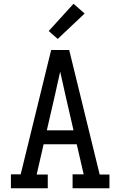

<svg xmlns="http://www.w3.org/2000/svg" viewBox="-20 -1001 640 1021"><path d="M38 0V-74H90L192 -490L252 -735H348L510 -73H562V0H366V-74H425L388 -234H212L175 -73H234V0ZM371 -308 329 -490Q322 -523 314.5 -555.5Q307 -588 300 -620Q293 -588 285.5 -555.5Q278 -523 271 -490L229 -308ZM287 -794 239 -836 371 -981 430 -929Z"/></svg>

Font: Iosevka Plex Etoile
Style: Regular
Weight: 400
Designer: Belleve Invis
Foundry: Belleve Invis
Version: Version 25.1.1; ttfautohint (v1.8.4)